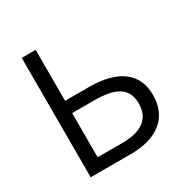

<svg xmlns="http://www.w3.org/2000/svg" viewBox="-163 -854 968 994"><g transform="rotate(-30 321.5 -357.0)"><path d="M590.8 -208Q590.8 -108.9 524.7 -54.4Q458.5 0 335.9 0H98.1V-713.9H181.2V-409.2H323.2Q453.6 -409.2 522.2 -357.7Q590.8 -306.2 590.8 -208ZM181.2 -71.8H327.1Q504.9 -71.8 504.9 -208Q504.9 -273.9 459.2 -304.9Q413.6 -335.9 313 -335.9H181.2Z"/></g></svg>

Font: Open Sans ACDW
Style: acdw
Weight: 400
Foundry: Ascender Corporation
Version: Version 1.10